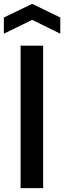

<svg xmlns="http://www.w3.org/2000/svg" viewBox="-42 -977 333 997"><path d="M65 -740H182V0H65ZM-22 -886 125 -957 271 -886V-802L125 -874L-22 -802Z"/></svg>

Font: Encode Sans Compressed
Style: SemiBold
Weight: 600
Designer: Pablo Impallari, Andres Torresi
Foundry: Pablo Impallari, Andres Torresi
Version: Version 1.000; ttfautohint (v1.00) -l 8 -r 50 -G 200 -x 14 -